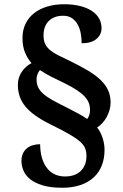

<svg xmlns="http://www.w3.org/2000/svg" viewBox="-20 -780 584 913"><path d="M275.9 112.8Q219.7 112.8 182.4 101.3Q145 89.8 122.8 71.5Q100.6 53.2 91.3 30.5Q82 7.8 82 -15.1Q82 -34.7 88.6 -49.3Q95.2 -64 106.9 -74Q118.7 -84 135 -89.1Q151.4 -94.2 170.9 -94.2Q170.9 -61 178.5 -33Q186 -4.9 200.7 15.6Q215.3 36.1 237.5 47.6Q259.8 59.1 289.1 59.1Q337.4 59.1 364.3 32.7Q391.1 6.3 391.1 -38.1Q391.1 -58.6 385 -74.5Q378.9 -90.3 360.6 -106.7Q342.3 -123 308.6 -142.3Q274.9 -161.6 219.2 -189Q177.7 -209.5 148.2 -230.5Q118.7 -251.5 100.3 -274.2Q82 -296.9 73.5 -322Q64.9 -347.2 64.9 -377Q64.9 -410.6 83 -437.7Q101.1 -464.8 129.9 -480Q112.8 -498 99.9 -528.1Q86.9 -558.1 86.9 -599.1Q86.9 -637.2 101.6 -667.2Q116.2 -697.3 142.6 -717.8Q168.9 -738.3 205.1 -749Q241.2 -759.8 284.2 -759.8Q328.1 -759.8 361.6 -751.2Q395 -742.7 417.5 -727.5Q439.9 -712.4 451.4 -691.7Q462.9 -670.9 462.9 -646Q462.9 -615.2 438.5 -594.7Q414.1 -574.2 368.2 -574.2Q368.2 -596.2 364.3 -619.4Q360.4 -642.6 350.3 -661.6Q340.3 -680.7 323.2 -692.9Q306.2 -705.1 279.8 -705.1Q237.8 -705.1 212.4 -680.7Q187 -656.2 187 -610.8Q187 -586.9 195.1 -570.6Q203.1 -554.2 218.5 -541.5Q233.9 -528.8 255.9 -517.6Q277.8 -506.3 306.2 -493.2Q358.9 -467.8 396.7 -445.3Q434.6 -422.9 458.7 -399.4Q482.9 -376 494.4 -350.1Q505.9 -324.2 505.9 -292Q505.9 -273.9 500.7 -256.3Q495.6 -238.8 487.1 -223.1Q478.5 -207.5 466.8 -194.8Q455.1 -182.1 441.9 -173.8Q458.5 -152.8 467.8 -124.5Q477.1 -96.2 477.1 -66.9Q477.1 -27.3 464.4 5.9Q451.7 39.1 426.5 62.7Q401.4 86.4 363.5 99.6Q325.7 112.8 275.9 112.8ZM408.2 -256.8Q408.2 -273.9 402.8 -289.1Q397.5 -304.2 383.8 -319.6Q370.1 -335 346.4 -350.8Q322.8 -366.7 286.1 -384.8Q252.9 -400.4 223.6 -415.3Q194.3 -430.2 169.9 -446.8Q162.6 -438.5 158.2 -427Q153.8 -415.5 153.8 -402.8Q153.8 -382.3 160.9 -366.2Q168 -350.1 184.3 -335.2Q200.7 -320.3 227.8 -304.9Q254.9 -289.6 294.9 -270Q327.1 -253.4 351.3 -240.5Q375.5 -227.5 395 -213.9Q400.4 -221.7 404.3 -232.4Q408.2 -243.2 408.2 -256.8Z"/></svg>

Font: Droid Serif
Style: Bold
Weight: 700
Designer: Monotype Design team
Foundry: Monotype Imaging Inc.
Version: Version 1.03